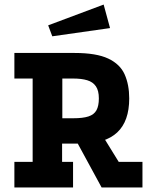

<svg xmlns="http://www.w3.org/2000/svg" viewBox="-20 -821 673 841"><path d="M43 0V-112H123V-477H43V-589H307Q402 -589 454 -564.5Q506 -540 526 -495Q546 -450 546 -390Q546 -290 493.5 -241Q441 -192 337 -192H252V-112H300V0ZM253 -303H301Q343 -303 367.5 -311Q392 -319 402.5 -338Q413 -357 413 -390Q413 -424 400 -443Q387 -462 362 -469.5Q337 -477 301 -477H253ZM425 0 313 -206 429 -227 500 -112H604V0ZM434 -801 462 -698 209 -662 191 -710Z"/></svg>

Font: Podkova ExtraBold
Style: Regular
Weight: 800
Designer: Ilya Yudin
Foundry: Cyreal (www.cyreal.org)
Version: Version 2.103